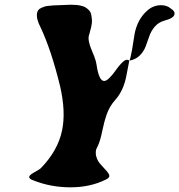

<svg xmlns="http://www.w3.org/2000/svg" viewBox="-20 -800 766 820"><path d="M424.8 -454.1Q434.6 -454.1 448.5 -468.3Q462.4 -482.4 474.1 -499.5Q485.8 -516.6 499.5 -530.8Q513.2 -544.9 522.9 -544.9Q526.4 -544.9 532.2 -541Q522.5 -488.8 520 -478Q508.3 -413.1 471.2 -372.1Q447.3 -345.2 435.5 -310.8Q423.8 -276.4 416 -237.3Q408.2 -198.2 397 -174.8Q391.6 -165.5 390.1 -159.2Q387.2 -143.6 392.1 -128.4Q397 -113.3 406.2 -102.1Q415.5 -90.8 425.3 -80.8Q435.1 -70.8 441.4 -62Q447.8 -53.2 446.8 -46.9Q445.3 -39.1 432.1 -33.2Q365.7 0 280.8 0Q196.8 0 122.1 -29.8Q103 -36.1 105 -45.9Q106 -52.7 127.9 -64.9Q149.9 -77.1 153.8 -81.1Q227.5 -156.7 245.1 -243.2Q261.7 -322.3 236.8 -431.2Q199.2 -585.9 152.8 -684.1Q134.3 -718.8 138.2 -744.1Q139.6 -751.5 143.8 -757.1Q147.9 -762.7 156 -766.1Q164.1 -769.5 169.7 -771.7Q175.3 -773.9 188.7 -775.1Q202.1 -776.4 208 -776.9Q213.9 -777.3 230 -777.8Q266.1 -779.8 282.2 -779.8Q295.9 -779.8 306.6 -778.8Q317.4 -777.8 328.1 -775.1Q338.9 -772.5 346.2 -767.8Q353.5 -763.2 360.4 -755.9Q367.2 -748.5 369.4 -738.5Q371.6 -728.5 372.6 -714.6Q373.5 -700.7 369.1 -683.1Q368.2 -679.2 365.5 -669.7Q362.8 -660.2 361.8 -654.8Q356 -642.1 359.6 -623.5Q363.3 -605 369.4 -591.3Q375.5 -577.6 382.8 -558.3Q390.1 -539.1 392.1 -524.9Q402.3 -454.1 424.8 -454.1ZM710 -763.2Q728.5 -751.5 725.1 -738.8Q722.2 -722.2 682.1 -711.9Q656.7 -704.6 641.1 -686.3Q625.5 -668 617.9 -646Q610.4 -624 602.3 -602.3Q594.2 -580.6 577.4 -563.5Q560.5 -546.4 533.2 -541Q537.1 -551.8 540 -567.9Q543.9 -583.5 548.3 -614.3Q552.7 -645 555.2 -657.2Q567.4 -717.3 606.9 -752.9Q633.3 -777.8 668 -777.8Q693.4 -777.8 710 -763.2ZM532.2 -541H533.2V-540Z"/></svg>

Font: Sonetni venez Italic
Style: Regular
Weight: 400
Italic angle: -14°
Designer: Alja Herlah
Foundry: Type Salon
Version: Version 1.000;hotconv 1.0.109;makeotfexe 2.5.65596